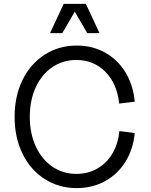

<svg xmlns="http://www.w3.org/2000/svg" viewBox="-20 -950 777 986"><path d="M55 -350Q55 -456 95.5 -539Q136 -622 209 -669Q282 -716 374 -716Q455 -716 519.5 -680Q584 -644 624 -579Q664 -514 672 -428L592 -418Q581 -521 521 -581.5Q461 -642 372 -642Q303 -642 248.5 -605Q194 -568 163.5 -501.5Q133 -435 133 -350Q133 -265 163.5 -198.5Q194 -132 248.5 -94.5Q303 -57 373 -57Q432 -57 480 -84.5Q528 -112 557.5 -162Q587 -212 593 -277L672 -267Q664 -183 624 -119Q584 -55 519 -19.5Q454 16 374 16Q282 16 209 -31Q136 -78 95.5 -161Q55 -244 55 -350ZM421 -930 491 -780H428L364 -890L300 -780H237L307 -930Z"/></svg>

Font: MedMera Sans
Style: Regular
Weight: 400
Designer: Kasper Nordkvist
Foundry: UNCUT.wtf
Version: Version 1.300